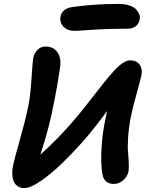

<svg xmlns="http://www.w3.org/2000/svg" viewBox="-20 -957 766 977"><path d="M362.8 -799.8Q321.8 -799.8 302.2 -822Q282.7 -844.2 288.1 -873Q295.9 -915 353 -921.9Q460.9 -937 584 -937Q615.7 -937 639.2 -929Q662.6 -920.9 673.6 -908.4Q684.6 -896 689 -883.1Q693.4 -870.1 690.9 -857.9Q686.5 -835.9 670.7 -823.5Q654.8 -811 630.9 -811Q530.3 -811 447.8 -805.4Q365.2 -799.8 362.8 -799.8ZM104 0Q65.9 0 51 -32Q36.1 -64 46.9 -117.2Q50.3 -136.2 80.3 -242.7Q110.4 -349.1 124 -417Q134.8 -470.7 140.4 -557.9Q146 -645 148.9 -661.1Q154.3 -687 170.9 -703.6Q187.5 -720.2 211.9 -720.2Q252 -720.2 272.7 -690.2Q293.5 -660.2 285.2 -611.8Q277.3 -551.8 259.5 -458.7Q241.7 -365.7 226.1 -307.1Q208 -238.3 185.1 -169.9Q285.2 -258.8 379.9 -373Q405.3 -403.8 441.7 -450.7Q478 -497.6 502 -527.8Q525.9 -558.1 553.2 -588.9Q580.6 -619.6 602.5 -634.8Q624.5 -649.9 642.1 -649.9Q674.3 -649.9 690.4 -628.4Q706.5 -606.9 699.2 -571.8Q696.8 -559.1 675.5 -481.7Q654.3 -404.3 645 -358.9Q634.8 -305.2 631.8 -256.6Q628.9 -208 631.6 -181.4Q634.3 -154.8 635.3 -126.2Q636.2 -97.7 633.8 -84Q628.4 -59.1 607.2 -40Q585.9 -21 560.1 -21Q509.3 -21 501 -71.8Q492.2 -124.5 496.3 -199.2Q500.5 -273.9 515.1 -345.2Q521.5 -377.9 524.9 -392.1Q465.8 -310.5 401.9 -236.8Q345.2 -173.8 293.7 -124Q242.2 -74.2 189 -37.1Q135.7 0 104 0Z"/></svg>

Font: Shantell Sans Irregular
Style: Italic
Weight: 600
Italic angle: -11.31°
Designer: Stephen Nixon, Anya Danilova, Shantell Martin
Foundry: Arrow Type
Version: Version 1.006;[9816181b4]